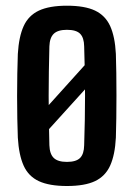

<svg xmlns="http://www.w3.org/2000/svg" viewBox="-20 -628 458 657"><path d="M67 -180 323.5 -464.5 358.5 -419 105 -139ZM209 8.5Q149 8.5 113.2 -8Q77.5 -24.5 61 -61Q44.5 -97.5 41 -157Q40 -185.5 39.2 -222.5Q38.5 -259.5 38.5 -299Q38.5 -338.5 39.2 -376Q40 -413.5 41 -443.5Q44.5 -502.5 61 -538.8Q77.5 -575 113.2 -591.8Q149 -608.5 209 -608.5Q270 -608.5 305.2 -591.8Q340.5 -575 357 -538.8Q373.5 -502.5 376.5 -443.5Q377.5 -414.5 378 -377.8Q378.5 -341 378.5 -301.2Q378.5 -261.5 378 -224.2Q377.5 -187 376.5 -157Q373.5 -98 357 -61.5Q340.5 -25 305.2 -8.2Q270 8.5 209 8.5ZM209 -74Q240.5 -74 254 -87.5Q267.5 -101 268 -131Q269.5 -175 270.2 -217Q271 -259 271 -300.5Q271 -342 270.2 -383.8Q269.5 -425.5 268 -469.5Q267.5 -499 254.2 -512.5Q241 -526 209 -526Q178 -526 164 -512.5Q150 -499 149 -469.5Q148 -425.5 147.2 -383.5Q146.5 -341.5 146.5 -300Q146.5 -258.5 147.2 -216.5Q148 -174.5 149 -131Q150 -101 164 -87.5Q178 -74 209 -74Z"/></svg>

Font: Big Shoulders Display Thin
Style: Bold
Weight: 700
Version: Version 2.002